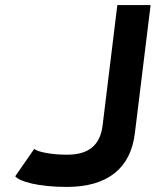

<svg xmlns="http://www.w3.org/2000/svg" viewBox="-20 -723 613 756"><path d="M442 -703 384 -229C374 -147 324 -114 246 -114C191 -113 127 -124 115 -137L40 -29C56 -8 132 13 243 13C401 13 494 -58 511 -198L573 -703Z"/></svg>

Font: Bluebird
Style: ExtObl
Weight: 400
Designer: Jasper
Foundry: Cannot Into Space Fonts
Version: Version 0.98